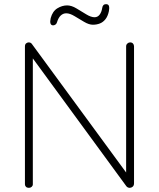

<svg xmlns="http://www.w3.org/2000/svg" viewBox="-20 -904 765 924"><path d="M606 -700Q615 -700 620 -694.5Q625 -689 625 -681V-22Q625 -11 618.5 -5.5Q612 0 604 0Q600 0 595.5 -2Q591 -4 588 -8L124 -642L138 -649V-17Q138 -10 132.5 -5Q127 0 119 0Q110 0 105 -5Q100 -10 100 -17V-680Q100 -691 106 -695.5Q112 -700 118 -700Q122 -700 126 -698.5Q130 -697 133 -693L595 -63L587 -43V-681Q587 -689 593 -694.5Q599 -700 606 -700ZM236 -782Q226 -782 223 -791Q220 -800 224 -817Q233 -850 256 -864Q279 -878 303 -878Q324 -878 348 -863.5Q372 -849 395 -835Q418 -821 435 -821Q450 -821 459.5 -833.5Q469 -846 472 -866Q473 -874 477.5 -879Q482 -884 490 -884Q502 -884 504.5 -874.5Q507 -865 504 -850Q499 -826 487.5 -811.5Q476 -797 460.5 -791Q445 -785 427 -785Q408 -785 384.5 -799Q361 -813 338.5 -826.5Q316 -840 299 -840Q284 -840 272.5 -829.5Q261 -819 254 -796Q252 -789 246.5 -785.5Q241 -782 236 -782Z"/></svg>

Font: Quicksand Light Light
Style: Regular
Weight: 300
Version: Version 3.006